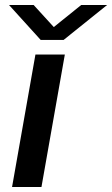

<svg xmlns="http://www.w3.org/2000/svg" viewBox="-20 -744 446 764"><path d="M28 0 121 -527H238L145 0ZM406 -724 233 -585H142L16 -724H114L208 -621H175L303 -724Z"/></svg>

Font: Archivo Expanded Medium
Style: Italic
Weight: 500
Width: 7
Italic angle: -10°
Designer: Hector Gatti
Foundry: Omnibus-Type
Version: Version 2.001